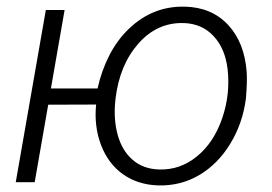

<svg xmlns="http://www.w3.org/2000/svg" viewBox="-20 -559 833 589"><path d="M136.2 -287.6H279.3Q291 -341.3 315.4 -389.2Q339.8 -437 377 -472.2Q449.7 -541 547.4 -538.6Q629.4 -536.6 679.7 -482.7Q730 -428.7 736.8 -337.9Q738.8 -309.1 734.4 -256.8Q724.6 -180.7 686.5 -118.2Q648.4 -55.7 591.3 -22Q534.2 11.7 465.3 9.8Q402.8 7.8 357.4 -24.4Q312 -56.6 290 -114Q268.1 -171.4 274.9 -238.3L127.9 -237.8L86.4 0H28.3L120.6 -528.3H178.2ZM334 -252Q327.6 -193.4 341.1 -145Q354.5 -96.7 387 -68.6Q419.4 -40.5 468.3 -39.1Q532.2 -37.1 583.7 -78.9Q635.3 -120.6 661.1 -194.8Q687 -269 678.2 -346.7Q670.9 -409.7 635.5 -448Q600.1 -486.3 543.9 -488.3Q461.9 -490.7 404.3 -425Q346.7 -359.4 334.5 -256.8Z"/></svg>

Font: RobotoInd Light
Style: Italic
Weight: 300
Italic angle: -12°
Designer: Google
Version: Version 2.001151; 2014